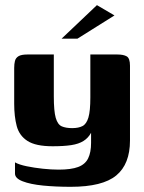

<svg xmlns="http://www.w3.org/2000/svg" viewBox="-20 -609 554 740"><path d="M252.5 111Q194.8 111 145.9 106.2Q96.9 101.3 67.4 89.8Q37.8 78.4 37.8 60V16.8Q53.8 25.8 83.1 31.8Q112.4 37.8 145.2 41.3Q178.1 44.8 206.1 44.8Q254.1 44.8 281.2 34.6Q308.4 24.4 319.7 1.3Q331 -21.7 331 -58.3V-97.2Q320.2 -77.2 301.8 -65.7Q283.3 -54.1 254.7 -49.7Q226.1 -45.3 182.9 -45.3Q117.8 -45.3 86.1 -65.7Q54.4 -86 44.5 -123Q34.7 -160 34.7 -209V-347.4Q34.7 -362.4 37.6 -374Q40.5 -385.7 51.2 -392.3Q62 -399 85.9 -399H187.4Q187.4 -373 187.4 -353.9Q187.4 -334.8 187.4 -318.4Q187.4 -302 187.4 -282.9Q187.4 -263.8 187.4 -237.8Q187.4 -180.8 194.8 -154.8Q202.3 -128.9 218.1 -122Q233.9 -115.2 258.2 -115.2Q282.8 -115.2 298.1 -123.2Q313.4 -131.2 320.8 -156.2Q328.2 -181.2 328.2 -233.3V-399H432.2Q456 -399 468.5 -391.7Q481 -384.4 481 -355.7V-67.4Q481 23.4 428.1 67.2Q375.3 111 252.5 111ZM217.4 -460 353.6 -589.2 421.2 -549.5 278.5 -460Z"/></svg>

Font: Genos Thin
Style: Regular
Weight: 100
Designer: Robert E. Leuschke
Foundry: Robert E. Leuschke
Version: Version 1.010